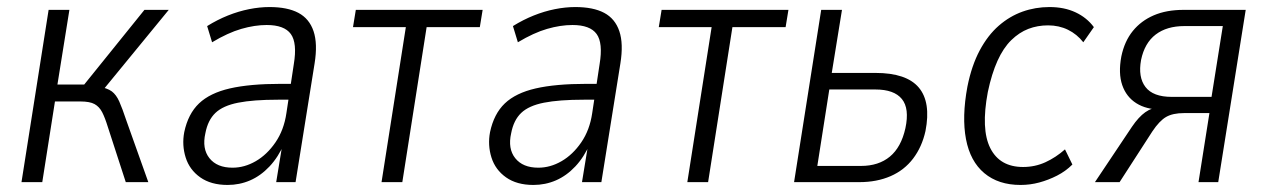

<svg xmlns="http://www.w3.org/2000/svg" viewBox="-20 -517 3595 545"><path d="M41 0 118 -489H177L143 -277H219L390 -489H459L268 -256L257 -272Q285 -267 297.5 -257.5Q310 -248 318.5 -229Q327 -210 339 -174L401 0H337L286 -157Q278 -183 270 -198.5Q262 -214 248.5 -221.5Q235 -229 208 -229H136L100 0Z M626 8Q579 8 548.5 -13.5Q518 -35 507 -70Q496 -105 503 -142Q514 -194 545 -223.5Q576 -253 632.5 -266Q689 -279 777 -279H816L809 -234H769Q699 -234 656 -225.5Q613 -217 591.5 -196.5Q570 -176 563 -139Q553 -95 574.5 -68Q596 -41 640 -41Q674 -41 706 -59.5Q738 -78 762 -113Q786 -148 793 -196L814 -335Q824 -395 805.5 -420.5Q787 -446 737 -446Q703 -446 665 -435Q627 -424 582 -397L568 -443Q597 -461 627 -473Q657 -485 687 -491Q717 -497 745 -497Q796 -497 827 -480.5Q858 -464 870 -428.5Q882 -393 873 -337L819 0H764L782 -110H787Q770 -71 745 -44.5Q720 -18 690 -5Q660 8 626 8Z M1063 0 1132 -440H982L990 -489H1350L1342 -440H1191L1122 0Z M1494 8Q1447 8 1416.5 -13.5Q1386 -35 1375 -70Q1364 -105 1371 -142Q1382 -194 1413 -223.5Q1444 -253 1500.5 -266Q1557 -279 1645 -279H1684L1677 -234H1637Q1567 -234 1524 -225.5Q1481 -217 1459.5 -196.5Q1438 -176 1431 -139Q1421 -95 1442.5 -68Q1464 -41 1508 -41Q1542 -41 1574 -59.5Q1606 -78 1630 -113Q1654 -148 1661 -196L1682 -335Q1692 -395 1673.5 -420.5Q1655 -446 1605 -446Q1571 -446 1533 -435Q1495 -424 1450 -397L1436 -443Q1465 -461 1495 -473Q1525 -485 1555 -491Q1585 -497 1613 -497Q1664 -497 1695 -480.5Q1726 -464 1738 -428.5Q1750 -393 1741 -337L1687 0H1632L1650 -110H1655Q1638 -71 1613 -44.5Q1588 -18 1558 -5Q1528 8 1494 8Z M1931 0 2000 -440H1850L1858 -489H2218L2210 -440H2059L1990 0Z M2234 0 2311 -489H2370L2341 -310H2465Q2553 -310 2588 -268.5Q2623 -227 2607 -145Q2597 -100 2572 -67Q2547 -34 2508 -17Q2469 0 2419 0ZM2300 -46H2424Q2474 -46 2506 -72.5Q2538 -99 2550 -153Q2562 -209 2540 -236Q2518 -263 2465 -263H2334Z M2877 8Q2814 8 2774 -25.5Q2734 -59 2722 -122Q2710 -185 2726 -271Q2738 -331 2761 -374Q2784 -417 2815 -444Q2846 -471 2882.5 -484Q2919 -497 2959 -497Q3001 -497 3033 -482Q3065 -467 3085 -440L3055 -397Q3037 -420 3011.5 -432.5Q2986 -445 2955 -445Q2925 -445 2899 -435Q2873 -425 2850.5 -403Q2828 -381 2811.5 -344.5Q2795 -308 2784 -256Q2764 -150 2791 -96.5Q2818 -43 2884 -43Q2918 -43 2947.5 -56.5Q2977 -70 3003 -93L3024 -50Q3005 -31 2980.5 -18.5Q2956 -6 2930 1Q2904 8 2877 8Z M3088 0 3193 -157Q3212 -185 3231 -198.5Q3250 -212 3273 -212H3280L3276 -206Q3234 -206 3205.5 -224Q3177 -242 3165.5 -275.5Q3154 -309 3163 -357Q3172 -400 3195.5 -429Q3219 -458 3255 -473.5Q3291 -489 3340 -489H3516L3438 0H3382L3413 -196H3341Q3309 -196 3290 -185Q3271 -174 3251 -144L3158 0ZM3306 -242H3419L3451 -443H3342Q3292 -443 3260.5 -419Q3229 -395 3219 -347Q3210 -298 3231.5 -270Q3253 -242 3306 -242Z"/></svg>

Font: Nunito Sans 10pt Condensed Light
Style: Italic
Weight: 300
Width: 3
Italic angle: -9°
Designer: Vernon Adams
Foundry: Vernon Adams
Version: Version 3.101;gftools[0.9.27]